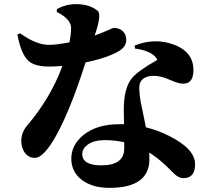

<svg xmlns="http://www.w3.org/2000/svg" viewBox="-20 -842 1040 929"><path d="M255 -798Q299 -822 348 -822Q413 -822 452 -790Q474 -773 438 -670Q469 -681 503 -696Q526 -707 532 -707Q553 -707 571 -694Q591 -677 591 -650Q591 -619 562 -599Q509 -564 394 -540Q312 -283 236 -159Q185 -78 149 -78Q119 -78 100 -103Q83 -127 83 -160Q83 -201 111 -234Q225 -368 282 -523Q248 -520 217 -520Q147 -520 117 -548Q82 -581 64 -675L77 -681Q155 -625 217 -625Q252 -625 316 -637Q324 -677 324 -706Q324 -733 297 -757Q281 -771 255 -784ZM581 -154Q534 -164 487 -164Q434 -164 404 -142Q378 -123 378 -97Q378 -42 470 -42Q581 -42 581 -123ZM632 -622Q717 -655 796 -634Q916 -602 916 -503Q916 -437 866 -437Q844 -437 801 -456Q758 -475 725 -475Q675 -475 659 -444Q648 -423 661 -347Q659 -359 686 -226Q743 -212 797 -185Q924 -122 924 -47Q924 20 867 20Q845 20 822 -2Q819 -4 799 -25Q782 -42 768 -54Q739 -80 702 -104Q703 -93 703 -72Q703 67 509 67Q425 67 374 27Q325 -12 325 -74Q325 -141 384 -189Q449 -241 557 -241H580Q579 -265 579 -311Q579 -413 616 -461Q645 -498 741 -552Q737 -563 727 -572Q696 -599 633 -607Z"/></svg>

Font: Source Han Serif CN Heavy
Style: Regular
Weight: 900
Designer: Ryoko NISHIZUKA  (kana & ideographs); Frank Grießhammer (Latin, Greek & Cyrillic); Wenlong ZHANG  (bopomofo); Sandoll Co
Foundry: Adobe Systems Incorporated
Version: Version 1.000;PS 1;hotconv 16.6.53;makeotf.lib2.5.65590